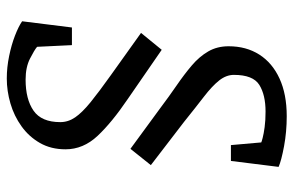

<svg xmlns="http://www.w3.org/2000/svg" viewBox="-176 -560 902 591"><g transform="rotate(90 275.5 -265.0)"><path d="M222.1 165.6Q187.9 165.6 153.1 158.4Q118.3 151.3 90 140.3Q61.8 129.4 46 118.4L65.1 -34.9H119.4L124.6 72.3Q134.3 80.6 160.8 94.1Q187.3 107.7 225.6 107.7Q285.9 107.7 321.1 83.3Q356.4 58.9 356.4 1Q356.4 -23.5 341.7 -44.9Q327.1 -66.3 295 -92.4Q262.9 -118.4 211.2 -155.2L81.8 -247.6L133.8 -311.3L285.1 -206.9Q357.5 -157.8 398.8 -113.8Q440.1 -69.7 440.1 -15.2Q440.1 29.5 420.7 63.4Q401.4 97.2 369.4 120.2Q337.4 143.2 298.9 154.4Q260.4 165.6 222.1 165.6ZM438.6 -215 314.3 -306.1Q278 -333.4 243.9 -356.9Q209.8 -380.3 182.2 -403.7Q154.7 -427 138.8 -454.5Q122.9 -481.9 122.9 -517.2Q122.9 -571.3 148.4 -611.5Q173.9 -651.7 222.2 -673.9Q270.5 -696.1 338.3 -696.1Q385.9 -696.1 430.3 -687.9Q474.8 -679.6 494.2 -671.1L475.9 -524.3H427.1L418.9 -617.6Q417.5 -618.7 404.9 -622Q392.3 -625.3 371.7 -628.1Q351.2 -630.9 323.9 -630.9Q272.6 -630.9 241.8 -611.7Q211 -592.4 211 -533.5Q211 -509.8 228.2 -488.1Q245.4 -466.4 277.9 -441.4Q310.5 -416.3 355.7 -380L488.8 -277.8Z"/></g></svg>

Font: Faustina Light
Style: Italic
Weight: 300
Italic angle: -8°
Designer: Alfonso Garcia
Foundry: http://www.omnibus-type.com
Version: Version 1.200